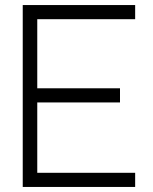

<svg xmlns="http://www.w3.org/2000/svg" viewBox="-20 -740 605 760"><path d="M70 0V-720H515V-664H127.5V-390.5H455V-334.5H127.5V-56H515V0Z"/></svg>

Font: Manrope ExtraLight Light
Style: Regular
Weight: 300
Version: Version 4.504